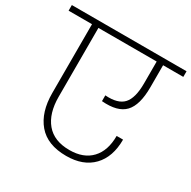

<svg xmlns="http://www.w3.org/2000/svg" viewBox="-192 -898 1034 1037"><g transform="rotate(30 325.5 -379.5)"><path d="M-32.2 -705.1V-740.2H683.1V-705.1H557.1V-567.9Q557.1 -456.5 513.2 -410.2Q469.2 -363.8 368.2 -372.1V-408.2Q448.7 -402.3 482.9 -439.9Q517.1 -477.5 517.1 -568.8V-705.1H153.8V-275.9Q153.8 -171.9 202.6 -113.5Q251.5 -55.2 347.2 -55.2Q435.1 -55.2 482.9 -106Q530.8 -156.7 530.8 -249H570.8Q570.8 -140.6 512.2 -79.8Q453.6 -19 348.1 -19Q230.5 -19 172.1 -87.9Q113.8 -156.7 113.8 -275.9V-705.1Z"/></g></svg>

Font: SVN-Poppins ExtraLight
Style: Regular
Weight: 200
Designer: Ninad Kale (Devanagari), Jonny Pinhorn (Latin)
Foundry: Indian Type Foundry
Version: Version 3.002 2017